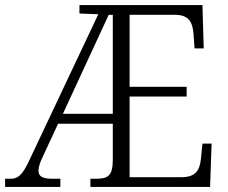

<svg xmlns="http://www.w3.org/2000/svg" viewBox="-22 -734 894 754"><path d="M-2 0H215V-32H183C146 -32 129 -41 129 -64C129 -77 135 -97 148 -123L206 -248H421V-108C421 -41 401 -32 352 -32H333V0H803L809 -170H773L767 -110C762 -64 746 -38 689 -38H487V-355H711V-393H487V-676H666C717 -675 734 -651 738 -601L742 -544H778L773 -714H290V-681L364 -678L91 -100C66 -47 48 -32 20 -32H-2ZM225 -287 405 -676H421V-287Z"/></svg>

Font: Noto Serif Georgian SemiCondensed Light
Style: Regular
Weight: 300
Width: 4
Designer: Monotype Design Team, Akaki Razmadze
Foundry: Google LLC
Version: Version 2.003